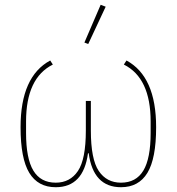

<svg xmlns="http://www.w3.org/2000/svg" viewBox="-20 -771 739 803"><path d="M422 -743 349 -587 333 -593 401 -751ZM360 -349V-225Q360 -105 393 -56Q426 -7 486 -7Q549 -7 579.5 -57.5Q610 -108 610 -215V-263Q610 -445 498 -501L509 -518Q633 -451 633 -239Q633 -108 596.5 -48Q560 12 486 12Q370 12 351 -130H348Q329 12 213 12Q139 12 102.5 -48Q66 -108 66 -239Q66 -451 190 -518L201 -501Q89 -445 89 -263V-215Q89 -108 119.5 -57.5Q150 -7 213 -7Q273 -7 306 -56Q339 -105 339 -225V-349Z"/></svg>

Font: IBM Plex Sans Thin
Style: Regular
Weight: 100
Designer: Mike Abbink, Paul van der Laan, Pieter van Rosmalen
Foundry: Bold Monday
Version: Version 3.0